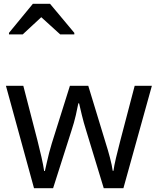

<svg xmlns="http://www.w3.org/2000/svg" viewBox="-20 -986 826 1005"><path d="M431 -303Q418 -344 408.5 -383.5Q399 -423 394 -445H390Q386 -423 377 -383.5Q368 -344 354 -302L258 -1H158L11 -537H102L176 -251Q187 -208 197 -164Q207 -120 211 -91H215Q219 -108 224.5 -133Q230 -158 237 -185.5Q244 -213 251 -235L346 -537H442L534 -235Q545 -201 555.5 -161Q566 -121 570 -92H574Q577 -117 587.5 -161Q598 -205 610 -251L685 -537H775L626 -1H523ZM27 -806V-814L152 -966H242L369 -814V-806H295L196 -896L99 -806Z"/></svg>

Font: Noto Sans Tifinagh SIL
Style: Regular
Weight: 400
Designer: JamraPatel
Foundry: JamraPatel LLC
Version: Version 2.006; ttfautohint (v1.8.4.7-5d5b)